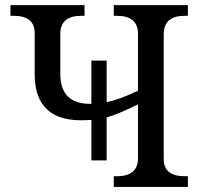

<svg xmlns="http://www.w3.org/2000/svg" viewBox="-20 -734 796 754"><path d="M338.9 -263.2 320.8 -262.2Q116.2 -251 116.2 -442.9V-604Q116.2 -671.9 34.2 -671.9H21V-713.9H312V-671.9H298.8Q216.8 -671.9 216.8 -600.1V-443.8Q216.8 -326.2 334 -326.2H338.9V-496.1H398.9V-333Q447.8 -342.3 522 -377.9V-600.1Q522 -671.9 439.9 -671.9H426.8V-713.9H717.8V-671.9H705.1Q623 -671.9 623 -600.1V-108.9Q623 -42 705.1 -42H717.8V0H426.8V-42H439.9Q522 -42 522 -113.8V-324.2Q438.5 -283.2 398.9 -272.9V-104H338.9Z"/></svg>

Font: Droid Serif
Style: Regular
Weight: 400
Designer: Monotype Design team
Foundry: Monotype Imaging Inc.
Version: Version 1.03